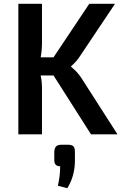

<svg xmlns="http://www.w3.org/2000/svg" viewBox="-20 -710 652 1015"><path d="M601 0H461L263 -311H195Q202 -279 202 -243V0H77V-690H202V-487Q202 -443 195 -407H263L452 -690H588L402 -412Q385 -385 356 -360V-357Q391 -328 410 -298ZM308 55H337Q359 55 367.5 63Q376 71 376 91V144Q375 221 336 285L286 272Q298 221 298 169Q267 169 267 137V91Q269 71 277.5 63Q286 55 308 55Z"/></svg>

Font: Exo 2.0 Semi Bold
Style: Regular
Weight: 600
Designer: Natanael Gama
Version: Version 1.001;PS 001.001;hotconv 1.0.70;makeotf.lib2.5.58329